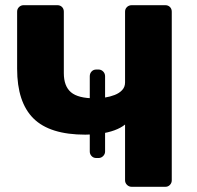

<svg xmlns="http://www.w3.org/2000/svg" viewBox="-20 -720 758 740"><path d="M488 0Q477 0 469.5 -7.5Q462 -15 462 -25V-240Q446 -227 421.5 -218Q397 -209 368 -205Q339 -201 309 -201Q172 -201 109 -263.5Q46 -326 46 -455V-675Q46 -686 53.5 -693Q61 -700 71 -700H201Q212 -700 219 -693Q226 -686 226 -675V-438Q226 -388 253.5 -364.5Q281 -341 346 -341Q364 -341 384 -344Q404 -347 422 -354Q440 -361 451 -373Q462 -385 462 -402V-675Q462 -686 469.5 -693Q477 -700 488 -700H617Q628 -700 635 -693Q642 -686 642 -675V-25Q642 -15 635 -7.5Q628 0 617 0ZM351 -111Q340 -111 333 -118.5Q326 -126 326 -136V-426Q326 -437 333 -444.5Q340 -452 351 -452H360Q370 -452 377.5 -444.5Q385 -437 385 -426V-136Q385 -126 377.5 -118.5Q370 -111 360 -111Z"/></svg>

Font: Rubik
Style: Bold
Weight: 700
Designer: Hubert and Fischer
Foundry: Hubert and Fischer
Version: Version 2.300;gftools[0.9.30]